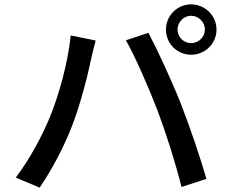

<svg xmlns="http://www.w3.org/2000/svg" viewBox="-20 -842 1040 877"><path d="M791 -707C791 -741 819 -770 853 -770C887 -770 916 -741 916 -707C916 -673 887 -645 853 -645C819 -645 791 -673 791 -707ZM738 -707C738 -643 789 -592 853 -592C917 -592 969 -643 969 -707C969 -770 917 -822 853 -822C789 -822 738 -770 738 -707ZM207 -305C172 -220 115 -114 52 -31L161 15C215 -63 272 -171 308 -264C347 -363 383 -506 396 -572C401 -594 410 -632 417 -657L303 -680C291 -560 251 -412 207 -305ZM700 -336C740 -229 782 -97 809 12L923 -25C896 -119 843 -275 805 -371C765 -472 698 -617 658 -692L555 -658C598 -583 660 -440 700 -336Z"/></svg>

Font: Genne Gothic Medium
Style: Regular
Weight: 500
Designer: Ryoko NISHIZUKA (kana & ideographs); Paul D. Hunt (Latin, Greek & Cyrillic); Wenlong ZHANG (bopomofo); Sandoll Communica
Foundry: Adobe Systems Incorporated
Version: Version 1.004;PS 1.004;hotconv 16.6.51;makeotf.lib2.5.65220